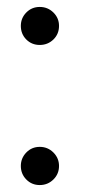

<svg xmlns="http://www.w3.org/2000/svg" viewBox="-20 -520 250 553"><path d="M94.5 -390.5Q71.5 -390.5 55.8 -406.2Q40 -422 40 -445.5Q40 -468 55.8 -484Q71.5 -500 94.5 -500Q117.5 -500 133.8 -484Q150 -468 150 -445.5Q150 -422 133.8 -406.2Q117.5 -390.5 94.5 -390.5ZM94.5 13Q71.5 13 55.8 -3Q40 -19 40 -42Q40 -64.5 55.8 -80.8Q71.5 -97 94.5 -97Q117.5 -97 133.8 -80.8Q150 -64.5 150 -42Q150 -19 133.8 -3Q117.5 13 94.5 13Z"/></svg>

Font: Urbanist SemiBold
Style: Regular
Weight: 600
Designer: Corey Hu
Foundry: Corey Hu
Version: Version 1.321; ttfautohint (v1.8.4.7-5d5b)